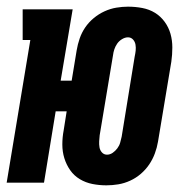

<svg xmlns="http://www.w3.org/2000/svg" viewBox="-39 -548 559 576"><path d="M280 8Q259 8 238.5 4Q218 0 200.5 -10.5Q183 -21 171.5 -37.5Q160 -54 154 -73.5Q148 -93 148 -114.5Q148 -136 152 -157L161 -214H128L93 0H-19L52 -428H29V-520H179L143 -306H176L191 -397Q194 -415 200 -432.5Q206 -450 216.5 -465.5Q227 -481 242 -493.5Q257 -506 274.5 -514Q292 -522 310 -525Q328 -528 345 -528Q367 -528 388 -524Q409 -520 426 -509.5Q443 -499 455 -482.5Q467 -466 472.5 -446.5Q478 -427 478 -405.5Q478 -384 475 -363L435 -123Q432 -105 425.5 -87.5Q419 -70 408.5 -54.5Q398 -39 383.5 -26.5Q369 -14 351.5 -6Q334 2 316 5Q298 8 280 8ZM282 -84Q291 -84 299 -89.5Q307 -95 313 -103Q319 -111 321.5 -120Q324 -129 326 -138L365 -378Q367 -387 368 -396Q369 -405 367.5 -414Q366 -423 360 -429.5Q354 -436 345 -436Q336 -436 327 -430.5Q318 -425 312.5 -417Q307 -409 304 -400Q301 -391 300 -382L260 -142Q259 -133 258.5 -124Q258 -115 259.5 -106Q261 -97 267 -90.5Q273 -84 282 -84Z"/></svg>

Font: Iosevka Curly Slab Heavy
Style: Italic
Weight: 900
Italic angle: -9°
Monospace: yes
Designer: Belleve Invis
Foundry: Belleve Invis
Version: Version 22.1.2; ttfautohint (v1.8.4)